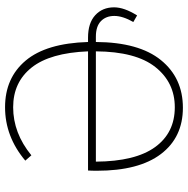

<svg xmlns="http://www.w3.org/2000/svg" viewBox="-12 -721 743 759"><g transform="rotate(90 359.5 -341.5)"><path d="M655 -353Q655 -331 654 -318H183Q189 -168 247 -95Q305 -22 404 -22Q506 -22 594 -94L615 -70Q520 10 404 10Q288 10 219.5 -71.5Q151 -153 146 -318H129Q71 -318 40 -346.5Q9 -375 9 -421Q9 -461 41 -512L67 -497Q43 -455 43 -422Q43 -389 63.5 -369Q84 -349 125 -349H146Q147 -519 217.5 -606Q288 -693 406 -693Q523 -693 589 -606Q655 -519 655 -353ZM183 -349H619Q618 -505 561.5 -583Q505 -661 404 -661Q306 -661 245 -584Q184 -507 183 -349Z"/></g></svg>

Font: Fira Sans UltraLight
Style: Regular
Weight: 200
Designer: Carrois Corporate & Edenspiekermann AG
Foundry: Carrois Corporate GbR & Edenspiekermann AG
Version: Version 4.106;PS 004.106;hotconv 1.0.70;makeotf.lib2.5.58329